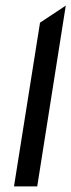

<svg xmlns="http://www.w3.org/2000/svg" viewBox="-20 -666 255 686"><path d="M30 0H113L215 -646L123 -585Z"/></svg>

Font: Charger Pro
Style: BdObl
Weight: 700
Designer: Jasper
Foundry: Cannot Into Space Fonts
Version: Version 1.09